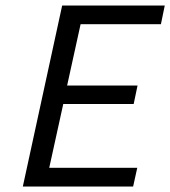

<svg xmlns="http://www.w3.org/2000/svg" viewBox="-20 -678 619 698"><path d="M565 -590H273L224 -367H480L466 -300H210L159 -68H479L464 0H63L206 -658H579Z"/></svg>

Font: EauTestInfant Medium
Style: Italic
Weight: 500
Italic angle: -12°
Designer: Christian Thalmann (Catharsis Fonts)
Version: Version 0.001;PS 000.001;hotconv 1.0.88;makeotf.lib2.5.64775